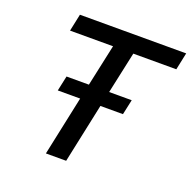

<svg xmlns="http://www.w3.org/2000/svg" viewBox="-124 -821 941 944"><g transform="rotate(20 346.5 -349.0)"><path d="M279 -311H162L179 -390H296L343 -608H118L137 -698H693L674 -608H449L402 -390H520L503 -311H385L319 0H213Z"/></g></svg>

Font: Azeret Mono
Style: Italic
Weight: 400
Italic angle: -12°
Designer: Martin Vácha
Foundry: Displaay
Version: Version 1.000; Glyphs 3.0.3, build 3074